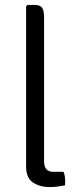

<svg xmlns="http://www.w3.org/2000/svg" viewBox="-20 -755 323 780"><path d="M196 -57H238Q242 -48 243.5 -37Q245 -26 245 -17Q245 -11 244.5 -7.5Q244 -4 244 -2Q228 1 213 3Q198 5 183 5Q142 5 114 -13.5Q86 -32 86 -79V-729L92 -735H119Q143 -735 151 -723.5Q159 -712 159 -685V-100Q159 -57 196 -57Z"/></svg>

Font: Signika
Style: Light
Weight: 300
Designer: Anna Giedrys
Foundry: Anna Giedrys
Version: Version 1.001